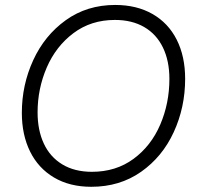

<svg xmlns="http://www.w3.org/2000/svg" viewBox="-20 -726 788 756"><path d="M66 -281.5Q66 -391.5 110.8 -489Q155.5 -586.5 239 -646.5Q322.5 -706.5 433.5 -706.5Q518 -706.5 580.2 -671Q642.5 -635.5 675.8 -569.8Q709 -504 709 -415.5Q709 -303.5 664.2 -206Q619.5 -108.5 535.5 -49.5Q451.5 9.5 339.5 9.5Q254.5 9.5 192.8 -27Q131 -63.5 98.5 -129.2Q66 -195 66 -281.5ZM342 -49.5Q436.5 -49.5 505.8 -100.5Q575 -151.5 611 -235.5Q647 -319.5 647 -415.5Q647 -486.5 621.5 -539Q596 -591.5 547.8 -619.5Q499.5 -647.5 432.5 -647.5Q338.5 -647.5 269.2 -595.5Q200 -543.5 164 -460Q128 -376.5 128 -283.5Q128 -213.5 152.5 -160.8Q177 -108 225.2 -78.8Q273.5 -49.5 342 -49.5Z"/></svg>

Font: HK Grotesk Light
Style: Italic
Weight: 300
Italic angle: -16°
Designer: Alfredo Marco Pradil
Foundry: Hanken Design Co.
Version: Version 3.001